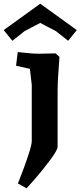

<svg xmlns="http://www.w3.org/2000/svg" viewBox="-63 -785 436 1040"><path d="M24 -429 33 -503Q108 -494 150 -494L238 -496L259 -477Q249 -345 249 -295V10Q249 28 207 84Q165 140 123 188L81 235L34 209Q109 19 109 -21V-325L99 -412ZM155 -765 353 -622 306 -564 239 -617Q199 -637 155 -661L71 -617L4 -564L-43 -622Z"/></svg>

Font: Andada
Style: Bold
Weight: 700
Designer: Carolina Giovagnoli
Foundry: Carolina Giovagnoli
Version: Version 1.003